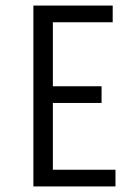

<svg xmlns="http://www.w3.org/2000/svg" viewBox="-20 -670 485 690"><path d="M395 0H100V-650H385V-590H170V-360H345V-300H170V-60H395Z"/></svg>

Font: Unica One
Style: Regular
Weight: 400
Designer: Eduardo Rodriguez Tunni
Foundry: Eduardo Rodriguez Tunni
Version: Version 1.001